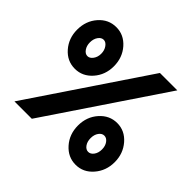

<svg xmlns="http://www.w3.org/2000/svg" viewBox="-182 -960 1171 1171"><g transform="rotate(45 403.0 -375.0)"><path d="M194.8 -400.9Q127.9 -400.9 82 -453.4Q36.1 -505.9 36.1 -580.1Q36.1 -655.3 82 -707.5Q127.9 -759.8 194.8 -759.8Q260.7 -759.8 306.9 -707.3Q353 -654.8 353 -580.1Q353 -505.9 306.9 -453.4Q260.7 -400.9 194.8 -400.9ZM580.1 -750H730L225.1 0H75.2ZM194.8 -509.8Q213.9 -509.8 229 -530.3Q244.1 -550.8 244.1 -579.8Q244.1 -608.9 229 -629.9Q213.9 -650.9 194.8 -650.9Q174.8 -650.9 160.4 -630.4Q146 -609.9 146 -580.1Q146 -551.3 160.4 -530.5Q174.8 -509.8 194.8 -509.8ZM724.1 -43.2Q678.2 9.8 612.1 9.8Q545.9 9.8 499.5 -42.7Q453.1 -95.2 453.1 -170.2Q453.1 -245.1 499.5 -297.6Q545.9 -350.1 612.1 -350.1Q678.2 -350.1 724.1 -297.1Q770 -244.1 770 -170.2Q770 -96.2 724.1 -43.2ZM576.4 -120.1Q590.8 -100.1 610.8 -100.1Q630.9 -100.1 645.5 -120.1Q660.2 -140.1 660.2 -170.2Q660.2 -200.2 645.5 -220.2Q630.9 -240.2 610.8 -240.2Q590.8 -240.2 576.4 -220.2Q562 -200.2 562 -170.2Q562 -140.1 576.4 -120.1Z"/></g></svg>

Font: Oakes Grotesk
Style: Bold Italic
Weight: 700
Designer: Samuel Oakes
Foundry: Samuel Oakes
Version: Version 1.0 | wf-rip DC20170320